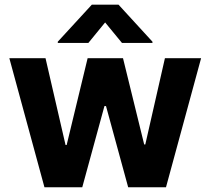

<svg xmlns="http://www.w3.org/2000/svg" viewBox="-20 -792 890 812"><path d="M168 0 19.5 -545.9H172.5L257.2 -178.9H261.9L350.6 -545.9H500.2L589.8 -181.1H594.5L677.5 -545.9H830.5L682 0H522.1L428.3 -343.4H421.7L327.9 0ZM495.9 -610.4 424.6 -697.1 353.7 -610.4H224.4V-615.6L368.4 -772.3H481.2L624.8 -615.6V-610.4Z"/></svg>

Font: Inter V
Style: 
Weight: 400
Designer: Rasmus Andersson
Foundry: rsms
Version: Version 4.000;git-a3f224843